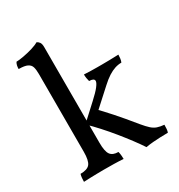

<svg xmlns="http://www.w3.org/2000/svg" viewBox="-172 -832 890 956"><g transform="rotate(-30 272.5 -354.0)"><path d="M36 3Q36 -7 37 -18.5Q38 -30 41 -40Q81 -40 95.5 -58.5Q110 -77 110 -127V-575Q110 -599 105.5 -614.5Q101 -630 85 -638Q69 -646 35 -646Q35 -657 37 -666Q39 -675 44 -683Q59 -683 86.5 -688Q114 -693 140 -701Q166 -709 178 -717Q187 -714 193.5 -705Q200 -696 200 -677V-127Q200 -77 213.5 -58.5Q227 -40 259 -40Q262 -30 263 -17Q264 -4 264 3Q238 1 209 0.5Q180 0 151 0Q132 0 111.5 0.5Q91 1 72 1.5Q53 2 36 3ZM392 9Q375 -17 351 -49Q327 -81 299 -115.5Q271 -150 241.5 -182.5Q212 -215 185 -241L274 -323Q308 -354 323 -373.5Q338 -393 338 -403Q338 -411 330.5 -415Q323 -419 309 -419Q306 -429 304.5 -439Q303 -449 303 -460Q325 -459 343.5 -458.5Q362 -458 378 -458Q394 -458 407 -458Q424 -458 449 -458.5Q474 -459 501 -460Q501 -450 499.5 -438.5Q498 -427 494 -418Q475 -418 456.5 -412Q438 -406 417.5 -393Q397 -380 372 -357L262 -257L260 -289Q295 -253 332 -211.5Q369 -170 421 -106Q441 -82 455.5 -69Q470 -56 486 -50.5Q502 -45 525 -43Q525 -29 524 -18.5Q523 -8 520 0Q496 0 475 1Q454 2 434 3.5Q414 5 392 9Z"/></g></svg>

Font: Vollkorn
Style: Regular
Weight: 400
Designer: Friedrich Althausen
Foundry: Friedrich Althausen
Version: Version 5.001